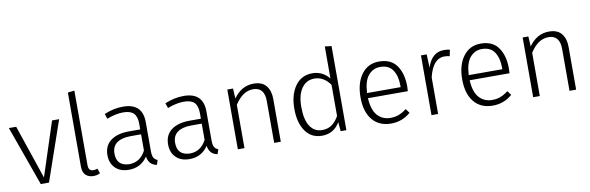

<svg xmlns="http://www.w3.org/2000/svg" viewBox="-51 -1194 5089 1655"><g transform="rotate(-10 2494.0 -366.0)"><path d="M274 0H202L15 -523H79L239 -51L393 -523H455Z M662 11Q621 11 595 -13Q569 -37 569 -88V-736L627 -743V-90Q627 -39 669 -39Q691 -39 706 -46L721 -3Q693 11 662 11Z M1217 11Q1148 0 1136 -76Q1078 11 973 11Q897 11 854 -32Q811 -75 811 -145Q811 -228 869.5 -271.5Q928 -315 1028 -315H1128V-365Q1128 -427 1100 -456Q1072 -485 1007 -485Q944 -485 865 -455L850 -499Q933 -534 1015 -534Q1186 -534 1186 -368V-116Q1186 -73 1197.5 -55Q1209 -37 1230 -30ZM983 -36Q1079 -36 1128 -130V-272H1037Q958 -272 915.5 -241Q873 -210 873 -148Q873 -40 983 -36Z M1748 11Q1679 0 1667 -76Q1609 11 1504 11Q1428 11 1385 -32Q1342 -75 1342 -145Q1342 -228 1400.5 -271.5Q1459 -315 1559 -315H1659V-365Q1659 -427 1631 -456Q1603 -485 1538 -485Q1475 -485 1396 -455L1381 -499Q1464 -534 1546 -534Q1717 -534 1717 -368V-116Q1717 -73 1728.5 -55Q1740 -37 1761 -30ZM1514 -36Q1610 -36 1659 -130V-272H1568Q1489 -272 1446.5 -241Q1404 -210 1404 -148Q1404 -40 1514 -36Z M2303 0H2245V-366Q2245 -486 2147 -487Q2099 -487 2059.5 -460Q2020 -433 1985 -379V0H1927V-523H1977L1982 -435Q2052 -534 2158 -534Q2232 -534 2267.5 -490.5Q2303 -447 2303 -374Z M2663 11Q2570 11 2518.5 -62.5Q2467 -136 2467 -259Q2467 -381 2521.5 -457.5Q2576 -534 2672 -534Q2761 -534 2819 -463V-743L2877 -736V0H2827L2820 -80Q2766 11 2663 11ZM2672 -37Q2722 -37 2756.5 -61Q2791 -85 2819 -134V-407Q2763 -486 2682 -486Q2612 -486 2570.5 -428Q2529 -370 2529 -267V-260Q2529 -152 2567 -94.5Q2605 -37 2672 -37Z M3268 11Q3163 11 3104.5 -60Q3046 -131 3046 -257Q3046 -382 3102.5 -458Q3159 -534 3255 -534Q3360 -534 3409.5 -463.5Q3459 -393 3459 -281Q3459 -259 3457 -239H3108Q3114 -134 3158 -86Q3202 -38 3271 -38Q3310 -38 3342.5 -50Q3375 -62 3412 -90L3439 -53Q3366 11 3268 11ZM3402 -284V-299Q3402 -383 3367 -434.5Q3332 -486 3257 -486Q3195 -486 3154 -437.5Q3113 -389 3108 -284Z M3680 0H3622V-523H3672L3677 -406Q3717 -534 3824 -534Q3856 -534 3876 -528L3865 -473Q3844 -479 3819 -479Q3718 -479 3680 -320Z M4158 11Q4053 11 3994.5 -60Q3936 -131 3936 -257Q3936 -382 3992.5 -458Q4049 -534 4145 -534Q4250 -534 4299.5 -463.5Q4349 -393 4349 -281Q4349 -259 4347 -239H3998Q4004 -134 4048 -86Q4092 -38 4161 -38Q4200 -38 4232.5 -50Q4265 -62 4302 -90L4329 -53Q4256 11 4158 11ZM4292 -284V-299Q4292 -383 4257 -434.5Q4222 -486 4147 -486Q4085 -486 4044 -437.5Q4003 -389 3998 -284Z M4888 0H4830V-366Q4830 -486 4732 -487Q4684 -487 4644.5 -460Q4605 -433 4570 -379V0H4512V-523H4562L4567 -435Q4637 -534 4743 -534Q4817 -534 4852.5 -490.5Q4888 -447 4888 -374Z"/></g></svg>

Font: Trujillo Light
Style: Regular
Weight: 300
Designer: Fira Sans original fonts by bBox Type GmbH, Carrois Corporate GbR, & Edenspiekermann AG / Changes by Cristiano Sobral
Foundry: Fira Sans original fonts by bBox Type GmbH, Carrois Corporate GbR, & Edenspiekermann AG / Changes by Cristiano Sobral
Version: Version 4.301;July 28, 2020;FontCreator 13.0.0.2655 64-bit